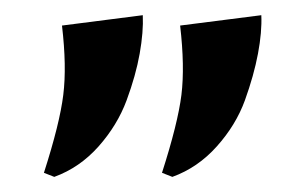

<svg xmlns="http://www.w3.org/2000/svg" viewBox="-20 -734 402 254"><path d="M51.8 -500 38.1 -505.4Q59.1 -570.8 63.7 -608.4Q68.4 -646 62 -700.2L168.9 -713.9Q169.9 -691.9 164.8 -663.1Q159.7 -634.3 147.5 -601.3Q135.3 -568.4 110.4 -540.3Q85.4 -512.2 51.8 -500ZM208 -500 194.3 -505.4Q215.3 -570.8 220 -608.4Q224.6 -646 218.3 -700.2L325.7 -713.9Q326.7 -691.9 321.3 -663.1Q315.9 -634.3 304 -601.3Q292 -568.4 266.8 -540.3Q241.7 -512.2 208 -500Z"/></svg>

Font: Cinzel Bold
Style: Regular
Weight: 700
Designer: Natanael Gama
Version: Version 1.001;PS 001.001;hotconv 1.0.56;makeotf.lib2.0.21325